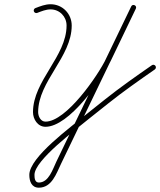

<svg xmlns="http://www.w3.org/2000/svg" viewBox="-20 -579 747 895"><path d="M153.5 -518.9C153.5 -518.9 153.5 -518.9 153.5 -518.9C173.8 -526.6 193.8 -535.2 215.9 -535.2C257.9 -535.2 290.3 -501.7 290.3 -460C290.3 -316.2 133.8 -202.7 133.8 -56.4C133.8 -23.3 155.8 12 192 12C302.2 12 453.5 -206.2 496.9 -296.6C535.7 -377.3 574.5 -457.9 613.2 -538.6C616.7 -545.8 613 -552 607.6 -554.6C602.2 -557.2 595.1 -556.2 591.6 -549C475.3 -307.9 359 -66.8 242.8 174.3C225.9 209.3 207.5 271.8 161.2 271.9C161.2 271.9 161.2 271.9 161.2 271.9C161.2 271.9 161.2 271.9 161.2 271.9C142.1 271.9 140.7 250.7 140.7 236C140.7 167.5 336.7 23 396.3 -26.7C396.3 -26.7 396.3 -26.6 396.2 -26.6C396.2 -26.6 396.1 -26.5 396.1 -26.5C425.5 -49.9 454.8 -73.3 484.2 -96.6C554.4 -152.5 627.9 -204 701.6 -255.2C707 -259 708.4 -266.4 704.6 -271.9C700.8 -277.3 693.3 -278.7 687.9 -274.9C613.7 -223.4 539.9 -171.7 469.2 -115.4C439.9 -92 410.5 -68.7 381.2 -45.3C381.2 -45.3 381.1 -45.3 381.1 -45.2C381 -45.2 381 -45.1 381 -45.1C313.9 10.8 116.7 153.1 116.7 236C116.7 265.1 126.6 295.9 161.2 295.9C161.2 295.9 161.2 295.9 161.2 295.9C161.2 295.9 161.2 295.9 161.2 295.9C221.7 295.8 242.6 229.9 264.4 184.8C380.6 -56.3 496.9 -297.5 613.2 -538.6C616.7 -545.8 613 -552 607.6 -554.6C602.2 -557.2 595 -556.2 591.6 -549C552.8 -468.3 514.1 -387.7 475.3 -307C436.8 -226.8 289.2 -12 192 -12C169.5 -12 157.8 -36.9 157.8 -56.4C157.8 -200 314.3 -313.5 314.3 -460C314.3 -514.9 271.1 -559.2 215.9 -559.2C190.7 -559.2 168.1 -550.1 145 -541.3C138.8 -539 135.7 -532 138 -525.8C140.4 -519.6 147.3 -516.5 153.5 -518.9Z"/></svg>

Font: FRB American Cursive Guidelines Arrows Light
Style: Italic
Weight: 300
Italic angle: -25°
Version: Version 2.0;Modular Font Editor K font №1